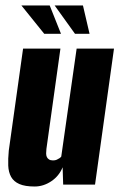

<svg xmlns="http://www.w3.org/2000/svg" viewBox="-20 -672 435 699"><path d="M106 7Q71 7 50.5 -2Q30 -11 20.5 -28Q11 -45 10 -69Q9 -93 12 -124L64 -495H200L149 -130Q148 -121 148 -113.5Q148 -106 150.5 -100.5Q153 -95 158.5 -91.5Q164 -88 173 -88Q181 -88 186.5 -90.5Q192 -93 196.5 -96Q201 -99 203 -102L259 -495H395L326 0H210L208 -63Q195 -31 166.5 -12Q138 7 106 7ZM306 -549H253L179 -652H282ZM202 -549H141L58 -652H161Z"/></svg>

Font: Alumni Sans Thin ExtraBold
Style: Italic
Weight: 800
Italic angle: -8°
Version: Version 1.016